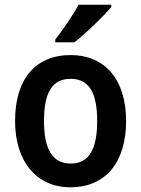

<svg xmlns="http://www.w3.org/2000/svg" viewBox="-20 -852 600 816"><path d="M453 -822V-832H314C290 -787 248 -727 215 -684V-672H296C344 -709 422 -785 453 -822ZM516 -338C516 -519 421 -618 281 -618C129 -618 44 -514 44 -338C44 -165 136 -56 279 -56C432 -56 516 -166 516 -338ZM167 -338C167 -457 201 -517 280 -517C359 -517 393 -457 393 -338C393 -219 359 -157 281 -157C201 -157 167 -220 167 -338Z"/></svg>

Font: Noto Sans Malayalam UI SemiCondensed SemiBold
Style: Regular
Weight: 600
Width: 4
Designer: Jelle Bosma - Monotype Design Team
Foundry: Monotype Imaging Inc.
Version: Version 2.104